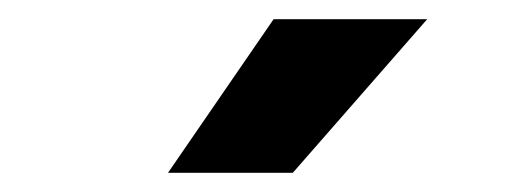

<svg xmlns="http://www.w3.org/2000/svg" viewBox="-20 -730 540 200"><path d="M155 -550 265 -710H425L285 -550Z"/></svg>

Font: Xolonium
Style: Bold
Weight: 700
Designer: Severin Meyer
Version: Version 4.2